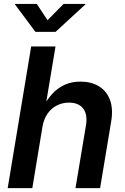

<svg xmlns="http://www.w3.org/2000/svg" viewBox="-20 -966 644 986"><path d="M197.8 -313.5 146 0H19.5L140.1 -727.5H265.1L211.4 -405.3H195.3Q219.2 -452.1 248 -483.6Q276.9 -515.1 313 -531Q349.1 -546.9 393.1 -546.9Q448.7 -546.9 488 -522.9Q527.3 -499 544.7 -453.1Q562 -407.2 550.8 -341.3L494.1 0H367.7L421.4 -321.8Q430.7 -377.9 407.2 -408.4Q383.8 -439 334 -439Q300.8 -439 272.2 -424.6Q243.7 -410.2 224.1 -382.3Q204.6 -354.5 197.8 -313.5ZM168.9 -945.8 224.1 -862.3 306.6 -945.8H418.9L418 -942.9L265.1 -802.2H162.1L57.1 -942.9L57.6 -945.8Z"/></svg>

Font: Inter 18pt SemiBold
Style: Italic
Weight: 600
Italic angle: -9.3988°
Designer: Rasmus Andersson
Foundry: rsms
Version: Version 4.001;git-66647c0bb